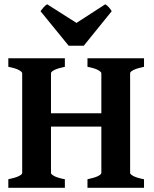

<svg xmlns="http://www.w3.org/2000/svg" viewBox="-20 -892 733 912"><path d="M19.5 0V-40.5Q52.7 -47.4 69.1 -55.4Q85.4 -63.5 85.4 -70.3V-544.4Q85.4 -550.3 70.1 -559.1Q54.7 -567.9 19.5 -574.7V-615.2H288.1V-574.7Q254.9 -567.9 238.5 -559.6Q222.2 -551.3 222.2 -544.4V-354H461.4V-544.4Q461.4 -550.3 446 -559.1Q430.7 -567.9 395.5 -574.7V-615.2H664.1V-574.7Q630.9 -567.9 614.5 -559.6Q598.1 -551.3 598.1 -544.4V-70.3Q598.1 -64.5 613.5 -55.9Q628.9 -47.4 664.1 -40.5V0H395.5V-40.5Q428.7 -47.4 445.1 -55.4Q461.4 -63.5 461.4 -70.3V-290.5H222.2V-70.3Q222.2 -64.5 237.3 -55.9Q252.4 -47.4 288.1 -40.5V0ZM377.9 -674.8H306.2L172.4 -838.9Q179.2 -848.6 187.5 -857.9Q195.8 -867.2 204.1 -871.6L343.3 -783.2L480 -871.6Q488.3 -867.2 496.6 -857.9Q504.9 -848.6 510.7 -838.9Z"/></svg>

Font: Gentium Book Basic
Style: Bold
Weight: 700
Designer: J. Victor Gaultney and Annie Olsen
Foundry: SIL International
Version: Version 1.102; 2013; Maintenance release